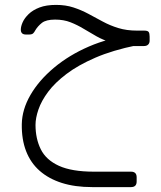

<svg xmlns="http://www.w3.org/2000/svg" viewBox="-20 -424 656 784"><path d="M356 340Q286 340 232.5 323Q179 306 142 273.5Q105 241 86.5 193Q68 145 69 83Q70 23 104.5 -36.5Q139 -96 200.5 -147.5Q262 -199 343 -234Q424 -269 517 -280L538 -239Q440 -219 369.5 -188.5Q299 -158 251.5 -122Q204 -86 176.5 -49Q149 -12 137 23Q125 58 125 86Q125 142 146.5 185.5Q168 229 220.5 253Q273 277 364 277H515Q538 277 538 300V317Q538 340 515 340ZM517 -236V-241Q471 -240 436.5 -250Q402 -260 374.5 -275.5Q347 -291 321.5 -306.5Q296 -322 268 -333Q240 -344 205 -344Q168 -344 151 -330.5Q134 -317 124 -300Q120 -292 115 -287.5Q110 -283 98 -283H86Q65 -283 65 -303Q65 -316 72.5 -333Q80 -350 97 -366.5Q114 -383 141.5 -393.5Q169 -404 209 -404Q248 -404 280 -393.5Q312 -383 341 -367.5Q370 -352 399.5 -336Q429 -320 463 -309.5Q497 -299 540 -299H569Q583 -299 587 -293.5Q591 -288 591 -274V-258Q591 -248 585 -242Q579 -236 568 -236Z"/></svg>

Font: Rubik Light
Style: Italic
Weight: 300
Italic angle: -12°
Designer: Hubert and Fischer
Foundry: Hubert and Fischer
Version: Version 2.300;gftools[0.9.30]